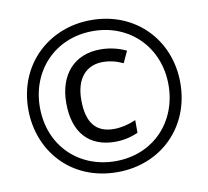

<svg xmlns="http://www.w3.org/2000/svg" viewBox="-81 -865 991 913"><g transform="rotate(-10 415.0 -408.0)"><path d="M415 -41C626 -41 782 -195 782 -408C782 -614 632 -775 415 -775C211 -775 48 -626 48 -408C48 -209 189 -41 415 -41ZM415 -94C240 -94 104 -220 104 -408C104 -584 230 -722 415 -722C593 -722 725 -590 725 -408C725 -232 600 -94 415 -94ZM429 -185C468 -185 505 -193 540 -209V-270C503 -254 467 -246 434 -246C348 -246 304 -297 304 -409C304 -511 354 -569 436 -569C467 -569 499 -562 533 -546L559 -602C519 -621 477 -630 434 -630C308 -630 231 -543 231 -406C231 -264 303 -185 429 -185Z"/></g></svg>

Font: Noto Sans Tamil UI ExtraCondensed
Style: Regular
Weight: 400
Width: 2
Designer: Jelle Bosma - Monotype Design Team
Foundry: Monotype Imaging Inc.
Version: Version 2.004